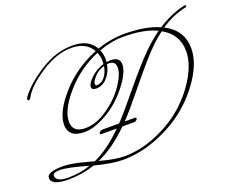

<svg xmlns="http://www.w3.org/2000/svg" viewBox="-117 -920 1368 1129"><g transform="rotate(-20 567.0 -356.0)"><path d="M480 -454Q510 -454 531.5 -480.5Q553 -507 559 -546Q522 -536 497 -508.5Q472 -481 472 -467.5Q472 -454 480 -454ZM61 -41Q62 -1 138 -1Q214 -1 278 -24Q153 -60 107 -60Q61 -60 61 -41ZM560 -558Q561 -562 561 -583Q561 -604 549 -632Q426 -580 339.5 -480.5Q253 -381 253 -308Q253 -240 333 -240Q402 -240 474.5 -291Q547 -342 589.5 -405.5Q632 -469 632 -510Q632 -551 591 -551Q583 -551 579 -550Q571 -503 541.5 -470Q512 -437 471 -437Q444 -437 444 -456Q444 -479 479 -511.5Q514 -544 560 -558ZM1043 -464Q1043 -569 948 -622Q886 -576 821.5 -503Q757 -430 684.5 -340Q612 -250 562 -198H625Q634 -197 634 -192.5Q634 -188 630 -183Q622 -175 614 -175H539Q438 -75 339 -32Q434 -6 490 -6Q594 -6 698 -50.5Q802 -95 876 -162Q950 -229 996.5 -310.5Q1043 -392 1043 -464ZM399 -181Q406 -198 426 -198H527Q573 -246 649.5 -340Q726 -434 794.5 -508Q863 -582 932 -631Q853 -669 724 -669Q649 -669 570 -640Q582 -613 582 -581Q582 -578 581.5 -572Q581 -566 581 -563Q597 -565 607 -565Q664 -565 664 -517Q664 -482 632 -431Q600 -380 551.5 -333Q503 -286 438.5 -253Q374 -220 321 -220Q268 -220 244 -241.5Q220 -263 220 -300Q220 -380 313.5 -485.5Q407 -591 543 -645Q506 -712 413 -712Q320 -712 219 -645Q118 -578 89 -520Q82 -508 75 -508Q68 -508 68 -516Q68 -521 72 -528Q120 -595 220.5 -659Q321 -723 423.5 -723Q526 -723 564 -653Q649 -683 735 -683Q869 -683 953 -645Q1042 -702 1126 -719Q1134 -719 1134 -713Q1134 -707 1127 -706Q1046 -689 969 -638Q1077 -582 1077 -469Q1077 -393 1026.5 -308Q976 -223 895.5 -152.5Q815 -82 702 -35.5Q589 11 475 11Q410 11 302 -17Q221 10 136 10Q29 10 29 -38Q29 -75 132 -75Q183 -75 280 -48Q308 -40 317 -38Q408 -79 504 -175H410Q399 -175 399 -181Z"/></g></svg>

Font: Miss Fajardose
Style: Regular
Weight: 400
Version: Version 1.000